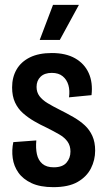

<svg xmlns="http://www.w3.org/2000/svg" viewBox="-20 -760 439 793"><path d="M200 13Q146 13 110.5 -3.5Q75 -20 56 -47Q37 -74 32.5 -107Q28 -140 35 -173L130 -180Q127 -148 132.5 -123Q138 -98 155 -83.5Q172 -69 202 -69Q238 -69 254.5 -88Q271 -107 271 -134Q271 -158 259 -175Q247 -192 224.5 -205Q202 -218 172 -233Q146 -245 121 -259.5Q96 -274 75 -292.5Q54 -311 42 -337Q30 -363 30 -399Q30 -441 48.5 -473Q67 -505 103.5 -523Q140 -541 194 -541Q252 -541 290.5 -519Q329 -497 346.5 -458Q364 -419 358 -367L265 -358Q269 -386 262.5 -408.5Q256 -431 239 -445Q222 -459 194 -459Q164 -459 147.5 -443Q131 -427 131 -401Q131 -379 143 -363Q155 -347 176.5 -334Q198 -321 226 -307Q256 -292 283 -276.5Q310 -261 330 -242.5Q350 -224 361.5 -198.5Q373 -173 373 -138Q373 -99 355.5 -64.5Q338 -30 300.5 -8.5Q263 13 200 13ZM227 -595H144L199 -740H306Z"/></svg>

Font: Bricolage Grotesque 24pt Condensed Medium
Style: Regular
Weight: 500
Width: 3
Designer: Mathieu Triay
Foundry: Atelier Triay
Version: Version 1.001;gftools[0.9.33.dev8+g029e19f]